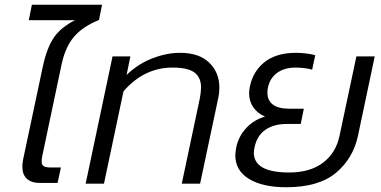

<svg xmlns="http://www.w3.org/2000/svg" viewBox="-20 -772 1603 807"><path d="M74 -71Q74 -85 77 -101L161 -497Q178 -573 207 -615Q236 -657 295 -687H101L114 -752H409L396 -688Q329 -661 292 -618.5Q255 -576 239 -502L158 -118Q155 -103 155 -94Q155 -79 164 -73.5Q173 -68 194 -68H236L222 -3H149Q112 -3 93 -20.5Q74 -38 74 -71Z M453 -535H528L512 -457Q561 -504 621 -527Q681 -550 737 -550Q817 -550 859.5 -508.5Q902 -467 902 -404Q902 -382 898 -363L821 0H744L820 -359Q825 -387 825 -404Q825 -447 797 -467.5Q769 -488 706 -488Q585 -488 499 -388L417 0H340Z M969 -120Q969 -129 973 -153Q983 -200 1015.5 -234.5Q1048 -269 1094 -282Q1063 -295 1045 -320.5Q1027 -346 1027 -380Q1027 -392 1030 -407Q1043 -472 1092 -511Q1141 -550 1224 -550Q1246 -550 1269 -547Q1292 -544 1305 -540L1292 -479Q1281 -483 1260.5 -485.5Q1240 -488 1223 -488Q1175 -488 1144.5 -465.5Q1114 -443 1106 -403Q1104 -396 1104 -382Q1104 -350 1127 -332.5Q1150 -315 1197 -315H1257L1244 -251H1185Q1131 -251 1095.5 -226.5Q1060 -202 1050 -153Q1047 -141 1047 -130Q1047 -47 1196 -47Q1283 -47 1337.5 -88Q1392 -129 1407 -201L1478 -535H1555L1485 -203Q1465 -107 1392.5 -46Q1320 15 1183 15Q1084 15 1026.5 -20Q969 -55 969 -120Z"/></svg>

Font: Prompt Light
Style: Italic
Weight: 300
Italic angle: -12°
Designer: Katatrad Team
Foundry: CadsonDemak
Version: Version 1.000